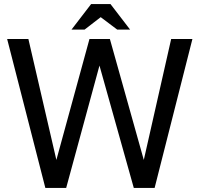

<svg xmlns="http://www.w3.org/2000/svg" viewBox="-20 -920 977 940"><path d="M737 0H635L467 -599L304 0H202L15 -729H119L256 -137L418 -729H518L684 -137L818 -729H922ZM426 -900H521L617 -775H554L473 -836L394 -775H330Z"/></svg>

Font: ColatingCofangSans
Style: Regular
Weight: 400
Foundry: GNU
Version: Version 412.227;June 27, 2022;FontCreator 11.0.0.2412 32-bit